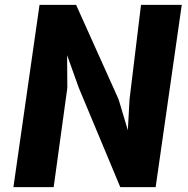

<svg xmlns="http://www.w3.org/2000/svg" viewBox="-20 -767 772 787"><path d="M35 0 142 -747H292L466 -360L504 -233L511 -360L558 -747H725L618 0H473L303 -407L255 -541L256 -407L200 0Z"/></svg>

Font: Merriweather Sans ExtraBold
Style: Italic
Weight: 800
Italic angle: -7.5°
Designer: Eben Sorkin
Foundry: Eben Sorkin
Version: Version 2.001; ttfautohint (v1.8.3)